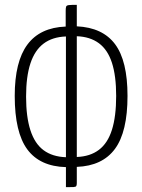

<svg xmlns="http://www.w3.org/2000/svg" viewBox="-20 -765 589 795"><path d="M253 10V-73Q145 -76 93 -146.5Q41 -217 41 -368Q41 -510 93.5 -580.5Q146 -651 252 -655V-721Q252 -733 254 -738Q256 -743 266 -744Q276 -745 298 -745V-656Q405 -651 456.5 -582Q508 -513 508 -368Q508 -219 456 -148.5Q404 -78 298 -74V-7Q298 1 296 5Q294 9 284.5 9.5Q275 10 253 10ZM253 -114V-614Q197 -612 160.5 -584.5Q124 -557 106 -502.5Q88 -448 88 -365Q88 -281 106 -225.5Q124 -170 160.5 -143Q197 -116 253 -114ZM298 -115Q353 -117 389.5 -144.5Q426 -172 443.5 -227.5Q461 -283 461 -368Q461 -451 443.5 -505Q426 -559 389.5 -586Q353 -613 298 -615Z"/></svg>

Font: Yanone Kaffeesatz Light
Style: Regular
Weight: 300
Designer: Yanone (Cyrillic: Daniel Pouzeot, Huerta Tipografica, and Cyreal)
Foundry: Yanone
Version: Version 2.003